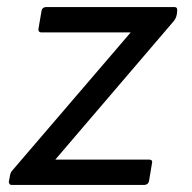

<svg xmlns="http://www.w3.org/2000/svg" viewBox="-20 -525 544 545"><path d="M390 0H13Q9 0 7 -3Q5 -6 5 -9L7 -19Q9 -35 14 -40L351 -433H97Q89 -433 89 -442L98 -495Q100 -504 110 -505H475Q483 -505 483 -497Q483 -477 474 -466L137 -72H403Q412 -72 412 -65L403 -11Q401 -1 390 0Z"/></svg>

Font: YamahaIndonesia935. App
Style: Italic
Weight: 400
Italic angle: -10°
Designer: Dalton Maag Ltd
Foundry: Dalton Maag Ltd
Version: Version 1.002; January 01, 2024; Regular/Italic